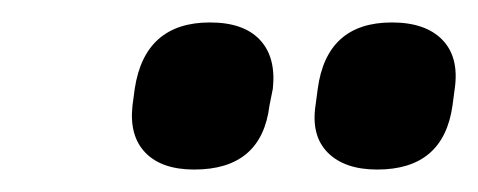

<svg xmlns="http://www.w3.org/2000/svg" viewBox="-20 -715 426 171"><path d="M316 -564Q287 -564 272 -579Q257 -594 261 -621L263 -636Q271 -695 329 -695Q359 -695 374 -679.5Q389 -664 385 -636L383 -621Q375 -564 316 -564ZM153 -564Q124 -564 109.5 -579Q95 -594 98 -621L100 -636Q109 -695 167 -695Q197 -695 211.5 -679.5Q226 -664 223 -636L220 -621Q213 -564 153 -564Z"/></svg>

Font: Sofia Sans Condensed ExtraBold
Style: Italic
Weight: 800
Italic angle: -9°
Version: Version 4.100